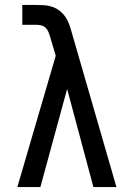

<svg xmlns="http://www.w3.org/2000/svg" viewBox="-20 -755 540 775"><path d="M50 0 205 -530 183 -604V-605Q180 -615 176 -625Q172 -635 164.5 -642.5Q157 -650 146.5 -652.5Q136 -655 125 -655H70V-735H125Q142 -735 158.5 -734Q175 -733 191 -727.5Q207 -722 220.5 -711.5Q234 -701 243.5 -687.5Q253 -674 259 -658Q265 -642 269 -626L450 0H357L251 -396L143 0Z"/></svg>

Font: Iosevka SS18 Medium
Style: Regular
Weight: 500
Monospace: yes
Designer: Belleve Invis
Foundry: Belleve Invis
Version: Version 25.1.1; ttfautohint (v1.8.4)